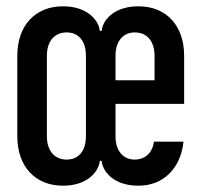

<svg xmlns="http://www.w3.org/2000/svg" viewBox="-20 -580 640 610"><path d="M180 10C258 10 294 -35 297 -69H303C306 -35 341 10 420 10C498 10 554 -44 563 -130H469C465 -95 441 -73 408 -73C371 -73 347 -101 347 -147V-250H565V-403C565 -499 508 -560 420 -560C341 -560 306 -515 303 -482H297C294 -515 258 -560 180 -560C92 -560 35 -499 35 -403V-147C35 -51 92 10 180 10ZM192 -73C153 -73 129 -101 129 -147V-403C129 -449 153 -477 192 -477C230 -477 253 -449 253 -403V-147C253 -101 230 -73 192 -73ZM347 -403C347 -449 371 -477 408 -477C447 -477 471 -449 471 -403V-325H347Z"/></svg>

Font: Tekne LDO SemiBold
Style: Regular
Weight: 600
Monospace: yes
Designer: Alessio Laiso, Mario Rullo, Paolo Rosset
Foundry: Alessio Laiso
Version: Version 1.000;hotconv 1.0.109;makeotfexe 2.5.65596